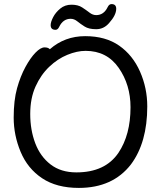

<svg xmlns="http://www.w3.org/2000/svg" viewBox="-20 -896 785 940"><path d="M366 24Q257 24 186 -23.5Q115 -71 81 -152.5Q47 -234 47 -320Q47 -405 63.5 -464Q80 -523 104.5 -568Q129 -613 154 -638.5Q179 -664 198 -664Q216 -664 224 -655Q297 -719 397 -719Q497 -719 563.5 -672.5Q630 -626 665.5 -545.5Q701 -465 701 -375Q701 -198 621 -91Q532 24 366 24ZM354 -52Q495 -52 560 -148Q619 -236 619 -371Q619 -481 561 -564Q503 -647 399 -647Q357 -647 309.5 -627.5Q262 -608 221 -569Q180 -530 154 -472.5Q128 -415 128 -338Q128 -260 152.5 -195Q177 -130 227.5 -91Q278 -52 354 -52ZM252 -750Q228 -750 228 -773Q228 -788 240 -811.5Q252 -835 275 -854Q298 -873 330 -873Q362 -873 382.5 -859.5Q403 -846 418.5 -834Q434 -822 451 -822Q488 -822 507 -861Q514 -876 526 -876Q549 -876 549 -853Q549 -822 514 -783Q488 -753 451 -753Q415 -753 394.5 -766Q374 -779 358.5 -791.5Q343 -804 326 -804Q289 -804 270 -765Q263 -750 252 -750Z"/></svg>

Font: LXGW WenKai TC
Style: Bold
Weight: 700
Designer: LXGW / Fontworks Inc.
Foundry: LXGW / Fontworks Inc.
Version: Version 1.330;April 28, 2024